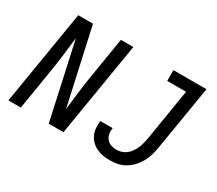

<svg xmlns="http://www.w3.org/2000/svg" viewBox="-133 -1013 1465 1298"><g transform="rotate(30 600.0 -363.5)"><path d="M29 0 150 -735H265L396 -144Q397 -150 397.5 -155Q398 -160 398 -165L411 -276Q416 -317 422 -358.5Q428 -400 435 -441L483 -735H580L459 0H344L214 -591Q213 -585 212 -580Q211 -575 211 -570L198 -459Q193 -418 187 -376.5Q181 -335 174 -294L126 0ZM827 8Q799 8 772.5 4Q746 0 722 -11.5Q698 -23 679 -41Q660 -59 649 -83Q638 -107 635.5 -134.5Q633 -162 637 -190H733Q729 -167 733 -145Q737 -123 750.5 -106.5Q764 -90 784.5 -83Q805 -76 827 -76Q846 -76 865.5 -82Q885 -88 901.5 -100.5Q918 -113 930 -130Q942 -147 950.5 -165.5Q959 -184 964 -203Q969 -222 973 -241L1040 -651H893V-735H1151L1067 -227Q1062 -198 1053.5 -169Q1045 -140 1030 -112.5Q1015 -85 993 -61.5Q971 -38 944 -21.5Q917 -5 887 1.5Q857 8 827 8Z"/></g></svg>

Font: Iosevka Custom Medium
Style: Italic
Weight: 500
Italic angle: -9°
Designer: Belleve Invis
Foundry: Belleve Invis
Version: Version 27.0.1